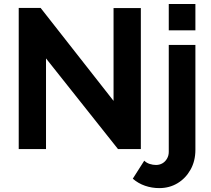

<svg xmlns="http://www.w3.org/2000/svg" viewBox="-20 -750 1064 966"><path d="M211.5 -456.1V0H74.2V-710H184.5L551.3 -242.5V-709.5H688.6V0H573.7ZM781.2 196.4Q744.1 196.4 709.7 184.6Q675.3 172.8 648.1 149L705.8 58.4Q717.1 69.6 733.1 74.8Q749.2 80 764.9 80Q782.8 80 797.1 71.7Q811.4 63.5 820.2 48.2Q829.1 33 829.1 14V-523.8H963.1V3.9Q963.1 60.1 938.5 103.8Q913.9 147.5 873.1 171.9Q832.3 196.4 781.2 196.4ZM829.1 -597.5V-730H963.1V-597.5Z"/></svg>

Font: Raleway Thin
Style: Regular
Weight: 100
Designer: Matt McInerney, Pablo Impallari, Rodrigo Fuenzalida
Foundry: Matt McInerney, Pablo Impallari, Rodrigo Fuenzalida
Version: Version 4.026